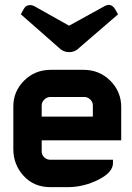

<svg xmlns="http://www.w3.org/2000/svg" viewBox="-20 -772 545 792"><path d="M231 -568 66 -713 78 -735Q84 -744 87 -746Q95 -751 105 -751Q111 -751 118 -748H119L265 -666L412 -747Q420 -751 423 -751Q425 -752 427 -752Q443 -752 453 -737L467 -713L299 -568Q285 -557 265.5 -557Q246 -557 231 -568ZM188 -113H446V-99Q446 -61 385.5 -30.5Q325 0 258 0H188Q120 0 77.5 -46.5Q35 -93 35 -157V-333Q35 -395 79.5 -439.5Q124 -484 190 -484H324Q390 -484 435 -439Q480 -394 480 -331V-193H152V-147Q152 -133 162.5 -123Q173 -113 188 -113ZM152 -337V-291H363V-337Q363 -351 352.5 -361.5Q342 -372 327 -372H188Q174 -372 163 -361.5Q152 -351 152 -337Z"/></svg>

Font: FifthLeg
Style: Bold
Weight: 700
Designer: Jakub Steiner
Version: Version 1.0